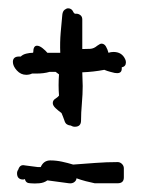

<svg xmlns="http://www.w3.org/2000/svg" viewBox="-20 -511 371 462"><path d="M150 -209Q146 -209 141.5 -211.5Q137 -214 135 -221Q133 -226 131.5 -230.5Q130 -235 128 -239Q121 -244 114 -250.5Q107 -257 107 -263Q107 -270 114 -274Q120 -278 122 -281Q120 -306 122 -332L114 -338H99Q86 -334 67 -334H57Q51 -331 43 -331Q30 -331 20.5 -341.5Q11 -352 11 -362Q11 -375 26 -375H30Q35 -380 43.5 -382Q52 -384 59 -384L60 -385Q60 -401 69 -401Q75 -401 82.5 -395Q90 -389 94 -384H125Q124 -408 126 -432.5Q128 -457 130 -476Q131 -484 135.5 -487.5Q140 -491 144 -491Q153 -491 157 -481Q157 -481 160 -478H164Q169 -478 173.5 -474.5Q178 -471 178 -464V-393Q188 -393 197 -393.5Q206 -394 214 -401Q221 -406 224 -406Q231 -406 235 -399Q239 -392 241 -384Q244 -385 247 -385.5Q250 -386 253 -386Q273 -386 281 -369Q282 -367 282.5 -365Q283 -363 283 -361Q283 -351 273 -349V-346Q273 -335 262 -335Q259 -335 256 -335.5Q253 -336 250 -337L246 -338Q238 -340 231 -343Q205 -338 178 -337L179 -304Q179 -285 177 -262Q175 -239 175 -221Q175 -206 160 -206Q155 -206 150 -209ZM53 -70Q42 -70 40 -80L36 -79Q21 -79 21 -94Q21 -99 24 -103Q28 -116 40 -113L71 -109H78Q85 -125 101 -125Q115 -125 129 -122Q143 -119 156 -115Q183 -117 210 -119Q237 -121 263 -121Q269 -121 273.5 -116.5Q278 -112 278 -106V-84Q278 -70 263 -70H208Q198 -72 186.5 -75Q175 -78 164 -82Q164 -77 159 -73Q154 -69 146 -70L94 -77Q86 -71 74.5 -70Q63 -69 53 -70Z"/></svg>

Font: Are You Serious
Style: Regular
Weight: 400
Designer: Robert E. Leuschke
Foundry: Robert E. Leuschke
Version: Version 1.100